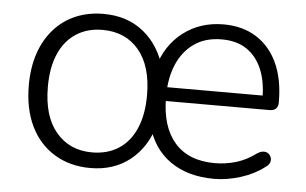

<svg xmlns="http://www.w3.org/2000/svg" viewBox="-42 -554 992 623"><g transform="rotate(5 454.0 -243.0)"><path d="M272 8Q205 8 154.5 -23Q104 -54 77 -110Q50 -166 50 -243Q50 -300 65.5 -346Q81 -392 110.5 -425.5Q140 -459 181 -476.5Q222 -494 272 -494Q349 -494 402 -451.5Q455 -409 476 -334H455Q476 -409 531.5 -451.5Q587 -494 663 -494Q725 -494 770 -465.5Q815 -437 839 -384.5Q863 -332 863 -258Q863 -244 856 -237Q849 -230 835 -230H478V-275H825L809 -265Q809 -321 792 -361Q775 -401 742.5 -423Q710 -445 661 -445Q608 -445 571.5 -419.5Q535 -394 516 -349.5Q497 -305 497 -248V-242Q497 -147 542 -95Q587 -43 673 -43Q708 -43 742 -53Q776 -63 808 -87Q819 -94 828.5 -94Q838 -94 844 -89Q850 -84 852.5 -76.5Q855 -69 852 -60.5Q849 -52 838 -45Q806 -20 761.5 -6Q717 8 675 8Q589 8 531.5 -32.5Q474 -73 454 -150H475Q454 -76 401 -34Q348 8 272 8ZM273 -43Q323 -43 359.5 -66.5Q396 -90 415.5 -135Q435 -180 435 -243Q435 -338 391.5 -390Q348 -442 273 -442Q224 -442 187.5 -418.5Q151 -395 131.5 -350.5Q112 -306 112 -243Q112 -147 156 -95Q200 -43 273 -43Z"/></g></svg>

Font: Nunito ExtraLight Light
Style: Regular
Weight: 300
Version: Version 3.602